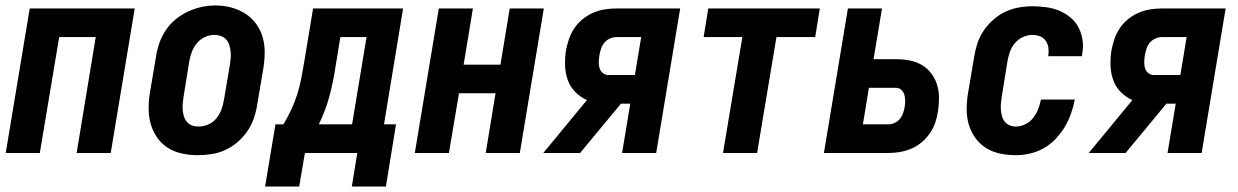

<svg xmlns="http://www.w3.org/2000/svg" viewBox="-20 -561 4540 704"><path d="M1 0 89 -530H474L386 0H261L331 -425H197L126 0Z M705 8Q676 8 647.5 2Q619 -4 595.5 -19Q572 -34 556 -57Q540 -80 532.5 -107Q525 -134 525 -164Q525 -194 530 -223L552 -353Q556 -379 564.5 -403.5Q573 -428 588 -450.5Q603 -473 624.5 -490.5Q646 -508 670 -519Q694 -530 719.5 -535.5Q745 -541 771 -541Q800 -541 828 -533.5Q856 -526 879.5 -511Q903 -496 919.5 -473Q936 -450 943.5 -423Q951 -396 950.5 -366Q950 -336 945 -307L923 -177Q919 -151 910.5 -126.5Q902 -102 887 -80Q872 -58 851 -40Q830 -22 806 -11Q782 0 756 4Q730 8 705 8ZM708 -97Q726 -97 743.5 -104.5Q761 -112 773 -126.5Q785 -141 791.5 -158.5Q798 -176 801 -194L823 -324Q825 -336 826 -348.5Q827 -361 825.5 -373Q824 -385 820.5 -396.5Q817 -408 809 -416.5Q801 -425 789.5 -429Q778 -433 766 -433Q748 -433 731 -425Q714 -417 702 -402.5Q690 -388 683.5 -371Q677 -354 674 -336L653 -206Q651 -194 650 -181.5Q649 -169 650 -157Q651 -145 654.5 -134Q658 -123 665.5 -114Q673 -105 684 -101Q695 -97 708 -97Z M952 123 990 -105H1019Q1035 -131 1048 -159Q1061 -187 1070 -215.5Q1079 -244 1084.5 -273Q1090 -302 1095 -331L1128 -530H1458L1388 -105H1432L1395 123H1270L1290 0H1098L1077 123ZM1149 -105H1271L1324 -425H1228L1210 -315Q1206 -288 1200.5 -261.5Q1195 -235 1188 -208.5Q1181 -182 1171 -156Q1161 -130 1149 -105Z M1501 0 1589 -530H1714L1680 -324H1815L1849 -530H1974L1886 0H1761L1797 -219H1663L1626 0Z M1972 0 2132 -194Q2108 -205 2089.5 -223.5Q2071 -242 2062 -267Q2053 -292 2052 -319.5Q2051 -347 2055 -375Q2059 -396 2066 -417Q2073 -438 2085.5 -457Q2098 -476 2116 -490.5Q2134 -505 2154.5 -514Q2175 -523 2197 -526.5Q2219 -530 2240 -530H2474L2386 0H2261L2291 -181H2257L2107 0ZM2210 -286H2308L2331 -425H2240Q2228 -425 2216 -419.5Q2204 -414 2196 -404.5Q2188 -395 2184 -383Q2180 -371 2178 -359Q2176 -347 2175.5 -335Q2175 -323 2178 -312Q2181 -301 2190 -293.5Q2199 -286 2210 -286Z M2631 0 2702 -425H2560L2577 -530H2986L2969 -425H2827L2756 0Z M3001 0 3089 -530H3214L3183 -344H3265Q3290 -344 3314.5 -339.5Q3339 -335 3359.5 -323Q3380 -311 3394.5 -292Q3409 -273 3416 -250Q3423 -227 3423 -202Q3423 -177 3419 -152Q3416 -131 3409 -110.5Q3402 -90 3389 -71.5Q3376 -53 3358.5 -38.5Q3341 -24 3320.5 -15.5Q3300 -7 3279 -3.5Q3258 0 3237 0ZM3144 -105H3237Q3248 -105 3259.5 -110Q3271 -115 3279 -124.5Q3287 -134 3291 -145.5Q3295 -157 3297 -168Q3299 -179 3299 -191Q3299 -203 3296 -213.5Q3293 -224 3285 -231.5Q3277 -239 3265 -239H3166Z M3705 8Q3675 8 3646.5 2Q3618 -4 3594.5 -19Q3571 -34 3555 -57Q3539 -80 3531.5 -107Q3524 -134 3524.5 -164Q3525 -194 3530 -223L3552 -353Q3556 -378 3564 -402.5Q3572 -427 3587 -449Q3602 -471 3622.5 -489Q3643 -507 3666.5 -518Q3690 -529 3715.5 -533.5Q3741 -538 3766 -538Q3791 -538 3816.5 -534.5Q3842 -531 3864.5 -521.5Q3887 -512 3905.5 -496.5Q3924 -481 3935 -459.5Q3946 -438 3949.5 -413Q3953 -388 3948 -363Q3948 -361 3947.5 -359Q3947 -357 3947 -355H3823Q3823 -356 3823 -356.5Q3823 -357 3824 -358Q3826 -372 3824 -386.5Q3822 -401 3814 -412Q3806 -423 3793 -428Q3780 -433 3766 -433Q3748 -433 3730.5 -425Q3713 -417 3701 -402.5Q3689 -388 3683 -371Q3677 -354 3674 -336L3653 -206Q3651 -194 3650 -182Q3649 -170 3650 -158Q3651 -146 3654 -135Q3657 -124 3664 -115Q3671 -106 3682 -101.5Q3693 -97 3705 -97Q3722 -97 3739.5 -105.5Q3757 -114 3768.5 -129Q3780 -144 3786.5 -161Q3793 -178 3797 -196H3921Q3916 -170 3907 -144.5Q3898 -119 3884 -95.5Q3870 -72 3850.5 -51.5Q3831 -31 3807 -17.5Q3783 -4 3756.5 2Q3730 8 3705 8Z M3972 0 4132 -194Q4108 -205 4089.5 -223.5Q4071 -242 4062 -267Q4053 -292 4052 -319.5Q4051 -347 4055 -375Q4059 -396 4066 -417Q4073 -438 4085.5 -457Q4098 -476 4116 -490.5Q4134 -505 4154.5 -514Q4175 -523 4197 -526.5Q4219 -530 4240 -530H4474L4386 0H4261L4291 -181H4257L4107 0ZM4210 -286H4308L4331 -425H4240Q4228 -425 4216 -419.5Q4204 -414 4196 -404.5Q4188 -395 4184 -383Q4180 -371 4178 -359Q4176 -347 4175.5 -335Q4175 -323 4178 -312Q4181 -301 4190 -293.5Q4199 -286 4210 -286Z"/></svg>

Font: Iosevka Curly XBdObl
Style: Regular
Weight: 800
Italic angle: -9°
Monospace: yes
Designer: Belleve Invis
Foundry: Belleve Invis
Version: Version 11.1.0; ttfautohint (v1.8.3)